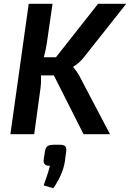

<svg xmlns="http://www.w3.org/2000/svg" viewBox="-20 -710 688 1016"><path d="M368 -353 369 -358C391 -371 407 -386 424 -407L648 -690H499L276 -407H212C219 -432 224 -457 228 -483L258 -690H132L35 0H161L194 -241C197 -263 198 -287 197 -311H265L422 0H562L408 -293C398 -314 383 -338 368 -353ZM295 56H266C234 56 224 63 218 90L211 136C209 156 219 169 244 167C235 206 223 236 211 271L262 286C291 245 316 193 323 146L330 93C335 66 324 56 295 56Z"/></svg>

Font: Exo 2 Semi Bold
Style: Italic
Weight: 600
Italic angle: -8°
Designer: Natanael Gama
Version: Version 1.001;PS 001.001;hotconv 1.0.88;makeotf.lib2.5.64775